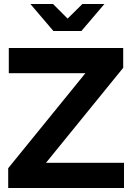

<svg xmlns="http://www.w3.org/2000/svg" viewBox="-20 -940 657 960"><path d="M21 0V-99L407 -574H24V-700H596V-601L210 -126H600V0ZM245 -920 318 -847 392 -920H502L387 -785H247L132 -920Z"/></svg>

Font: Red Hat Display ExtraBold
Style: Regular
Weight: 800
Designer: Pentagram, MCKL
Foundry: Pentagram, MCKL
Version: Version 1.023